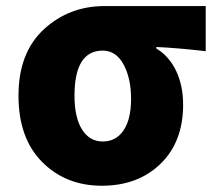

<svg xmlns="http://www.w3.org/2000/svg" viewBox="-20 -589 699 623"><path d="M40 -278.3Q40 -418 122.1 -493.7Q204.1 -569.3 319.3 -569.3H647.5V-422.9Q554.7 -433.6 487.3 -436.5V-431.6Q528.3 -407.2 551.3 -359.4Q574.2 -311.5 574.2 -249Q574.2 -128.9 501 -57.6Q427.7 13.7 310.5 13.7Q193.4 13.7 116.7 -63.5Q40 -140.6 40 -278.3ZM405.3 -267.6Q405.3 -335 380.9 -379.9Q356.4 -424.8 313.5 -424.8Q221.7 -424.8 221.7 -278.3Q221.7 -208 246.1 -168.9Q270.5 -129.9 313.5 -129.9Q356.4 -129.9 380.9 -166Q405.3 -202.1 405.3 -267.6Z"/></svg>

Font: Gen Shin Gothic Heavy
Style: Bold
Weight: 900
Designer: [Source Han Sans]
Ryoko NISHIZUKA  (kana & ideographs); Paul D. Hunt (Latin, Greek & Cyrillic); Wenlong ZHANG  (bopomofo
Version: Version 1.002.20150607